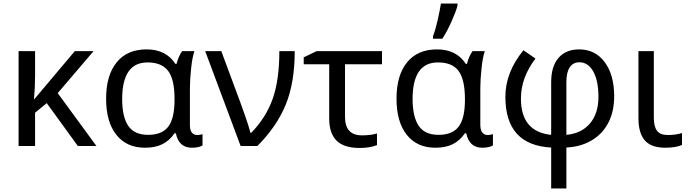

<svg xmlns="http://www.w3.org/2000/svg" viewBox="-20 -825 3892 1085"><path d="M178.2 0H85V-536.1H178.2V-397Q178.2 -329.1 171.9 -262.2L402.8 -536.1H508.8L306.2 -298.8L524.9 0H419.9L244.1 -242.2L178.2 -188Z M799.3 9.8Q695.8 9.8 637.7 -63Q579.6 -135.7 579.6 -267.6Q579.6 -399.4 639.2 -472.7Q698.7 -545.9 808.6 -545.9Q918.5 -545.9 971.2 -463.9H977.5Q989.3 -508.8 1009.3 -536.1H1078.6Q1066.9 -502.4 1060.1 -439.2Q1053.2 -376 1053.2 -326.2V-118.2Q1053.2 -87.4 1065.2 -74.7Q1077.1 -62 1093.8 -62Q1110.4 -62 1124.5 -66.9V-2.9Q1102.1 9.8 1064 9.8Q990.7 9.8 973.6 -71.8H966.3Q937 -29.3 896.7 -9.8Q856.4 9.8 799.3 9.8ZM966.3 -261.2V-267.1Q966.3 -377 929.9 -424.6Q893.6 -472.2 813.5 -472.2Q670.4 -472.2 670.4 -265.1Q670.4 -164.6 704.8 -113.8Q739.3 -63 817.4 -63Q895.5 -63 930.9 -109.4Q966.3 -155.8 966.3 -261.2Z M1558.6 -536.1H1645.5Q1645.5 -358.4 1595 -234.4Q1544.4 -110.4 1434.6 0H1339.8L1139.6 -536.1H1230.5L1337.9 -247.1Q1344.2 -229 1363.3 -176Q1382.3 -123 1395.5 -74.2H1399.4Q1483.4 -160.2 1521 -266.8Q1558.6 -373.5 1558.6 -536.1Z M1840.3 -154.8V-461.9H1696.3V-501L1769.5 -536.1H2138.7V-461.9H1929.7V-164.1Q1929.7 -60.1 2025.4 -60.1Q2076.2 -60.1 2110.4 -70.8V-4.9Q2068.4 11.2 2012.7 11.2Q1923.3 11.2 1881.8 -30.5Q1840.3 -72.3 1840.3 -154.8Z M2440.4 9.8Q2336.9 9.8 2278.8 -63Q2220.7 -135.7 2220.7 -267.6Q2220.7 -399.4 2280.3 -472.7Q2339.8 -545.9 2449.7 -545.9Q2559.6 -545.9 2612.3 -463.9H2618.7Q2630.4 -508.8 2650.4 -536.1H2719.7Q2708 -502.9 2701.2 -439.5Q2694.3 -376 2694.3 -326.2V-118.2Q2694.8 -87.4 2706.5 -74.7Q2718.3 -62 2734.9 -62Q2751.5 -62 2765.6 -66.9V-2.9Q2743.2 9.8 2705.1 9.8Q2631.8 9.8 2614.7 -71.8H2607.4Q2577.6 -29.3 2537.6 -9.8Q2497.6 9.8 2440.4 9.8ZM2571.8 -109.4Q2607.4 -155.8 2607.4 -261.2V-267.1Q2606.9 -377 2570.8 -424.8Q2534.7 -472.7 2454.6 -472.2Q2311.5 -472.2 2311.5 -265.1Q2312 -164.6 2346.2 -113.8Q2380.4 -63 2458.5 -63Q2536.6 -63 2571.8 -109.4ZM2565.4 -805.2V-793.9Q2558.1 -763.2 2532.7 -706.1Q2507.3 -648.9 2479.5 -606H2426.8V-620.1Q2440.9 -656.2 2453.6 -712.9Q2466.3 -769.5 2471.7 -805.2Z M3253.9 -473.1Q3219.2 -473.1 3200 -445.3Q3180.7 -417.5 3180.7 -361.8V-63Q3266.1 -70.8 3314 -127.4Q3361.8 -184.1 3361.8 -276.9Q3361.8 -369.6 3332.5 -421.4Q3303.2 -473.1 3253.9 -473.1ZM3094.7 8.8Q2835.9 -4.9 2835.9 -277.8Q2835.9 -416.5 2938 -541L3005.9 -494.1Q2923.8 -386.2 2923.8 -268.1Q2923.8 -80.1 3094.7 -63V-360.8Q3094.7 -449.7 3136.2 -497.8Q3177.7 -545.9 3252.9 -545.9Q3343.3 -545.9 3397 -474.1Q3450.7 -402.3 3450.7 -280.8Q3450.7 -194.3 3417.5 -130.9Q3384.3 -67.4 3323.2 -31.5Q3262.2 4.4 3180.7 8.8V240.2H3094.7Z M3739.7 9.8Q3659.7 9.8 3623.8 -31.7Q3587.9 -73.2 3587.9 -157.2V-536.1H3674.8V-158.2Q3674.8 -109.9 3692.9 -85.9Q3710.9 -62 3754.4 -62Q3797.9 -62 3834 -73.2V-5.9Q3798.8 9.8 3739.7 9.8Z"/></svg>

Font: NotoSans
Style: Regular
Weight: 400
Designer: Monotype Design team
Foundry: Monotype Imaging Inc.
Version: Version 1.04